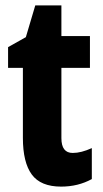

<svg xmlns="http://www.w3.org/2000/svg" viewBox="-20 -683 381 713"><path d="M250 -115Q266 -115 283.5 -119.5Q301 -124 321 -133V-18Q270 10 207 10Q131 10 98 -35Q65 -80 65 -171V-431H10V-508L76 -545L111 -663H208V-549H314V-431H208V-170Q208 -115 250 -115Z"/></svg>

Font: Noto Sans Gurmukhi ExtraCondensed ExtraBold
Style: Regular
Weight: 800
Width: 2
Designer: Jelle Bosma - Monotype Design Team
Foundry: Monotype Imaging Inc.
Version: Version 2.004; ttfautohint (v1.8.4.7-5d5b)